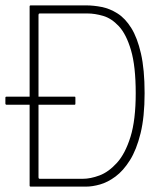

<svg xmlns="http://www.w3.org/2000/svg" viewBox="-20 -693 582 713"><path d="M517 -347Q517 -259 502 -198Q487 -137 462.5 -98Q438 -59 409 -37.5Q380 -16 351.5 -8Q323 0 300 0H94Q90 0 90 -4V-669Q90 -673 94 -673H300Q328 -673 358 -667Q388 -661 416.5 -643Q445 -625 467.5 -589Q490 -553 503.5 -494Q517 -435 517 -347ZM484 -347Q484 -447 466.5 -506.5Q449 -566 421.5 -595.5Q394 -625 363 -634Q332 -643 305 -643H128Q125 -643 124 -641.5Q123 -640 123 -638V-34Q123 -32 124 -30.5Q125 -29 128 -29H287Q316 -29 349.5 -41.5Q383 -54 414 -88Q445 -122 464.5 -184.5Q484 -247 484 -347ZM4 -304Q2 -304 1 -305.5Q0 -307 0 -308V-330Q0 -332 1 -333Q2 -334 4 -334H257Q259 -334 259.5 -333Q260 -332 260 -330V-308Q260 -307 259.5 -305.5Q259 -304 257 -304Z"/></svg>

Font: Glory Thin Thin
Style: Regular
Weight: 250
Version: Version 1.011